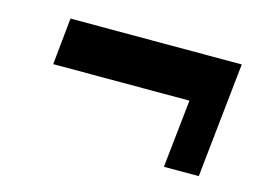

<svg xmlns="http://www.w3.org/2000/svg" viewBox="-52 -566 630 460"><g transform="rotate(15 262.5 -335.5)"><path d="M381.8 -192.4H468.3L498.5 -477.5H73.7L62 -361.3H399.9Z"/></g></svg>

Font: Oswald
Style: Heavy
Weight: 800
Designer: Vernon Adams
Foundry: Vernon Adams
Version: 3.0; ttfautohint (v0.95.6-bc232) -l 8 -r 50 -G 200 -x 0 -w "